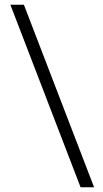

<svg xmlns="http://www.w3.org/2000/svg" viewBox="-20 -731 435 812"><path d="M320.8 61 23.9 -710.9H81.1L377.9 61Z"/></svg>

Font: Vazirmatn RD UI FD ExtraLight
Style: Regular
Weight: 200
Designer: Saber Rastikerdar
Foundry: Saber Rastikerdar
Version: Version 33.003